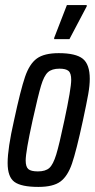

<svg xmlns="http://www.w3.org/2000/svg" viewBox="-20 -727 373 755"><path d="M10 -86Q10 -143 35 -253Q61 -374 78.5 -425Q96 -476 125 -497Q154 -518 211 -518Q278 -518 305.5 -496Q333 -474 333 -417Q333 -391 327 -357Q321 -323 306 -253Q280 -133 263 -83.5Q246 -34 217.5 -13Q189 8 131 8Q64 8 37 -11.5Q10 -31 10 -86ZM233 -253Q260 -379 260 -413Q260 -439 249.5 -448Q239 -457 214 -457Q184 -457 168.5 -443Q153 -429 141.5 -390.5Q130 -352 108 -253Q81 -130 81 -96Q81 -71 91.5 -62Q102 -53 129 -53Q159 -53 174 -66.5Q189 -80 201 -119Q213 -158 233 -253ZM193 -573V-578L243 -707H321V-702L253 -573Z"/></svg>

Font: Saira Ultra Condensed Medium
Style: Italic
Weight: 500
Width: 1
Italic angle: -12°
Designer: Hector Gatti with collaboration of the Omnibus-Type team
Foundry: Omnibus-Type
Version: Version 1.001; ttfautohint (v1.8)